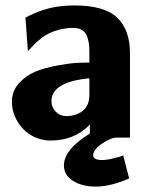

<svg xmlns="http://www.w3.org/2000/svg" viewBox="-20 -508 565 709"><path d="M24 -133Q24 -172 50 -200.5Q76 -229 109.5 -243Q143 -257 188.5 -265.5Q234 -274 260 -275.5Q286 -277 310 -277V-317Q310 -334 308.5 -345.5Q307 -357 302 -372.5Q297 -388 284 -396.5Q271 -405 251 -405Q225 -405 197 -398Q178 -393 161.5 -385Q145 -377 132.5 -367Q120 -357 112 -349.5Q104 -342 94.5 -331.5Q85 -321 83 -319L74 -443Q146 -481 214 -486Q238 -488 254 -488Q366 -488 413 -442.5Q460 -397 460 -312V0H412Q389 0 356.5 22.5Q324 45 324 66Q324 83 358 83Q379 83 416 72V73Q419 72 425.5 69.5Q432 67 435 66L457 151Q388 181 334 181Q282 181 249 159.5Q216 138 216 103Q216 44 312 -15V-48Q255 11 167 11Q146 11 126 5Q80 -9 52 -48Q24 -87 24 -133ZM170 -135Q170 -112 186 -95.5Q202 -79 227 -79Q232 -79 246 -81Q310 -95 310 -157V-219Q170 -205 170 -135Z"/></svg>

Font: Coval
Style: Black
Weight: 1000
Foundry: Context Ltd
Version: Version 001.000